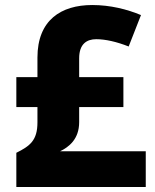

<svg xmlns="http://www.w3.org/2000/svg" viewBox="-20 -744 618 764"><path d="M347 -724C223 -724 129 -664 129 -515V-437H45V-318H129V-257C129 -185 99 -163 45 -136V0H560V-142H219C254 -159 295 -190 295 -258V-318H471V-437H295V-512C295 -570 326 -588 363 -588C399 -588 444 -578 492 -559L541 -684C486 -707 419 -724 347 -724Z"/></svg>

Font: Noto Sans Arabic ExtBd
Style: Regular
Weight: 800
Designer: Monotype Design Team, Nadine Chahine, Nizar Qandah and Khaled Hosny
Foundry: Monotype Imaging Inc.
Version: Version 2.012